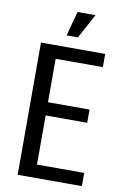

<svg xmlns="http://www.w3.org/2000/svg" viewBox="-97 -945 644 1001"><g transform="rotate(10 225.0 -445.0)"><path d="M70 0V-700H410V-630H160V-400H380V-330H160V-70H410V0ZM195 -760 230 -890H325L255 -760Z"/></g></svg>

Font: Cuprum
Style: Regular
Weight: 400
Designer: Jovanny Lemonad
Foundry: Jovanny Lemonad
Version: Version 3.000